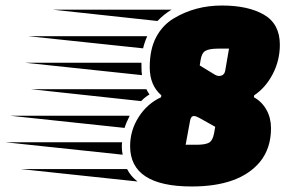

<svg xmlns="http://www.w3.org/2000/svg" viewBox="-270 -660 1071 695"><path d="M198 -238Q187 -217 181 -197L-233 -241H199ZM242 -433V-422Q242 -399 244 -388L-180 -433ZM263 -529Q253 -507 248 -485L-168 -529ZM172 -145Q171 -140 171 -127.5Q171 -115 174 -100L-250 -145ZM271 -318Q254 -308 241 -294L-157 -337H260Q263 -330 271 -318ZM351 -625Q324 -609 300 -584L-79 -625ZM190 -48Q203 -22 228 -3L-195 -48ZM743 -498Q743 -441 717 -391.5Q691 -342 650 -315L649 -308Q678 -292 694.5 -262.5Q711 -233 711 -196Q711 -123 671 -74Q597 15 424 15Q201 15 201 -131Q201 -188 232 -236.5Q263 -285 313 -308L314 -315Q272 -351 272 -416.5Q272 -482 295.5 -526Q319 -570 360 -594Q437 -640 533 -640Q629 -640 686 -606.5Q743 -573 743 -498ZM432 -240Q421 -240 418 -223L402 -136H441Q473 -136 486.5 -143.5Q500 -151 505 -178L509 -201L450 -234Q439 -240 432 -240ZM522 -385Q541 -385 545 -403L559 -484H521Q489 -484 474.5 -476.5Q460 -469 456 -442L453 -423L509 -389Q517 -385 522 -385Z"/></svg>

Font: Faster One
Style: Regular
Weight: 400
Designer: Eduardo Rodriguez Tunni
Foundry: Eduardo Rodriguez Tunni
Version: Version 1.002